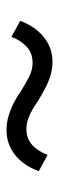

<svg xmlns="http://www.w3.org/2000/svg" viewBox="184 -579 181 589"><g transform="rotate(-90 274.5 -284.5)"><path d="M379 -214Q358 -214 338 -220Q318 -226 299 -236Q280 -246 260 -258Q249 -266 234.5 -274.5Q220 -283 204.5 -288.5Q189 -294 173 -294Q143 -294 123.5 -275.5Q104 -257 94 -229L44 -256Q61 -303 94 -329Q127 -355 170 -355Q192 -355 212.5 -349Q233 -343 252 -333.5Q271 -324 289 -311Q307 -300 330 -287.5Q353 -275 376 -275Q407 -275 426.5 -294Q446 -313 456 -340L505 -313Q488 -267 455 -240.5Q422 -214 379 -214Z"/></g></svg>

Font: Nunito Sans 7pt SemiCondensed
Style: Regular
Weight: 400
Width: 4
Designer: Vernon Adams
Foundry: Vernon Adams
Version: Version 3.101;gftools[0.9.27]